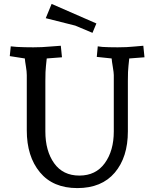

<svg xmlns="http://www.w3.org/2000/svg" viewBox="-20 -947 789 982"><path d="M562 -275V-563Q562 -575 557 -604.5Q552 -634 551 -648L475 -656L480 -710L504 -707Q534 -705 582 -705Q630 -705 667 -709L713 -713L719 -654L641 -648L637 -609Q634 -586 634 -533V-275Q634 -143 567 -64Q500 15 375.5 15Q251 15 184 -66Q117 -147 117 -280V-563Q117 -581 112.5 -607.5Q108 -634 107 -648L30 -660L35 -710L67 -707Q105 -705 150.5 -705Q196 -705 237 -709L291 -713L297 -654L219 -648L215 -609Q212 -586 212 -533V-275Q212 -175 257 -112Q302 -49 386 -49Q470 -49 516 -112.5Q562 -176 562 -275ZM214 -854 244 -927 473 -827 453 -779 365 -816Z"/></svg>

Font: Andada
Style: Regular
Weight: 400
Designer: Carolina Giovagnoli
Foundry: Carolina Giovagnoli
Version: Version 1.002